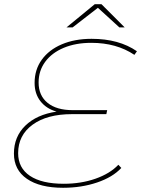

<svg xmlns="http://www.w3.org/2000/svg" viewBox="-20 -887 669 910"><path d="M163 -496Q163 -434 205.5 -399.5Q248 -365 324 -365H488L484 -346H321Q203 -346 134.5 -296Q66 -246 66 -161Q66 -91 122 -53.5Q178 -16 282 -16Q364 -16 432.5 -40Q501 -64 541 -106L555 -91Q514 -47 440 -22Q366 3 279 3Q169 3 107.5 -39.5Q46 -82 46 -159Q46 -239 100 -291.5Q154 -344 248 -358Q199 -372 171.5 -407.5Q144 -443 144 -494Q144 -557 178 -604Q212 -651 273 -677Q334 -703 414 -703Q544 -703 629 -644L617 -627Q532 -684 413 -684Q339 -684 282.5 -660.5Q226 -637 194.5 -594.5Q163 -552 163 -496ZM546 -757 444 -850 324 -757H295L429 -867H461L571 -757Z"/></svg>

Font: Montserrat Alternates Thin
Style: Italic
Weight: 250
Italic angle: -11.3°
Designer: Julieta Ulanovsky
Foundry: Julieta Ulanovsky
Version: Version 7.200